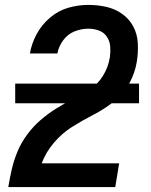

<svg xmlns="http://www.w3.org/2000/svg" viewBox="-20 -763 616 783"><path d="M14 0H450L466 -97H150Q167 -142 199.5 -180.5Q232 -219 274 -245.5Q316 -272 360 -294.5Q404 -317 443.5 -348Q483 -379 507 -422.5Q531 -466 538 -512Q544 -549 542 -586.5Q540 -624 523.5 -655Q507 -686 478 -706.5Q449 -727 413.5 -735Q378 -743 340 -743Q300 -743 259 -731.5Q218 -720 184 -691Q150 -662 129.5 -624Q109 -586 102 -545H214Q219 -573 237.5 -598.5Q256 -624 284 -635Q312 -646 340 -646Q363 -646 383.5 -638.5Q404 -631 416 -613Q428 -595 429.5 -573Q431 -551 428 -528L427 -525Q421 -488 400 -454Q379 -420 346 -398Q313 -376 277.5 -358.5Q242 -341 208.5 -320Q175 -299 145 -273Q115 -247 91 -214.5Q67 -182 52 -146.5Q37 -111 28.5 -74.5Q20 -38 14 -1ZM42 -342H547V-422H42Z"/></svg>

Font: Iosevka Sparkle SmBdObl
Style: Regular
Weight: 600
Italic angle: -9°
Designer: Belleve Invis
Foundry: Belleve Invis
Version: Version 4.5.0; ttfautohint (v1.8.3)